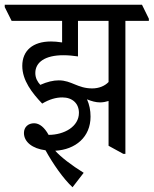

<svg xmlns="http://www.w3.org/2000/svg" viewBox="-56 -643 648 810"><path d="M250 147 297 86C247 55 201 20 177 -7C263 -12 326 -65 326 -151C326 -178 321 -202 311 -224C330 -216 349 -211 366 -211C380 -211 392 -214 402 -217V-28L464 6H473V-555H572V-564L543 -623H-36V-613L-7 -555H206V-464C187 -467 172 -468 159 -468C83 -468 38 -430 38 -365C38 -304 79 -251 122 -206C152 -224 180 -232 207 -232C250 -232 277 -206 277 -167C277 -109 215 -74 149 -74C132 -105 111 -123 88 -123C63 -123 45 -107 45 -82C45 -44 81 -16 136 -9C166 46 211 111 250 147ZM192 -304C169 -304 143 -298 114 -285C102 -298 93 -314 93 -335C93 -381 135 -410 211 -410C232 -410 253 -408 273 -405V-555H402V-297C386 -280 361 -270 333 -270C271 -270 246 -304 192 -304Z"/></svg>

Font: Noto Serif Devanagari ExtraCondensed
Style: Regular
Weight: 400
Width: 2
Designer: Universal Thirst, Indian Type Foundry and the Monotype Design Team
Foundry: Monotype Imaging Inc.
Version: Version 2.004